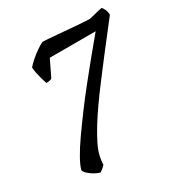

<svg xmlns="http://www.w3.org/2000/svg" viewBox="-159 -681 854 903"><g transform="rotate(-30 268.5 -229.5)"><path d="M128 105Q113 101 97.5 92Q82 83 70 72Q58 61 55 51Q60 29 81 -8.5Q102 -46 134.5 -92Q167 -138 204.5 -188.5Q242 -239 280.5 -287Q319 -335 352 -375.5Q385 -416 409 -444.5Q433 -473 440 -482H191L149 -395Q146 -391 137 -389Q128 -387 118 -387Q113 -401 108 -419Q103 -437 99.5 -454.5Q96 -472 96 -484Q106 -496 124.5 -512.5Q143 -529 164 -543.5Q185 -558 199 -564Q204 -564 227 -562.5Q250 -561 282 -558Q314 -555 347 -552.5Q380 -550 406.5 -548Q433 -546 444 -546Q448 -546 465 -550.5Q482 -555 499 -559Q516 -563 519 -563Q525 -558 531 -544.5Q537 -531 537 -516L413 -356Q375 -306 340 -260Q305 -214 276 -172.5Q247 -131 224 -93.5Q201 -56 185 -23.5Q169 9 163 37Q161 47 159.5 57.5Q158 68 158 79Q153 86 144.5 93Q136 100 128 105Z"/></g></svg>

Font: Texturina 12pt
Style: Italic
Weight: 400
Italic angle: -11°
Designer: Guillermo Torres Carreño
Foundry: Omnibus-Type
Version: Version 1.002